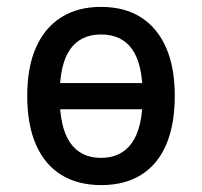

<svg xmlns="http://www.w3.org/2000/svg" viewBox="-20 -528 586 557"><path d="M274 9Q206 9 158 -20.5Q110 -50 84.5 -108Q59 -166 59 -250Q59 -333 84.5 -390.5Q110 -448 158 -478Q206 -508 273 -508Q341 -508 388.5 -478Q436 -448 461.5 -390.5Q487 -333 487 -250Q487 -166 462 -108Q437 -50 389 -20.5Q341 9 274 9ZM273 -70Q332 -70 363 -114Q394 -158 394 -250Q394 -342 363.5 -385Q333 -428 273 -428Q214 -428 183.5 -385Q153 -342 153 -250Q153 -158 183.5 -114Q214 -70 273 -70ZM121 -211V-287H425V-211Z"/></svg>

Font: Nunito Sans 7pt Condensed SemiBold
Style: Regular
Weight: 600
Width: 3
Designer: Vernon Adams
Foundry: Vernon Adams
Version: Version 3.101;gftools[0.9.27]